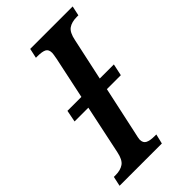

<svg xmlns="http://www.w3.org/2000/svg" viewBox="-238 -786 857 857"><g transform="rotate(-45 191.0 -357.0)"><path d="M400 -714 390 -668H380Q348 -668 328.5 -654.5Q309 -641 301 -600L258 -401H347L335 -345H247L199 -123Q191 -89 191 -82Q191 -61 206 -53.5Q221 -46 249 -46H260L249 0H-18L-8 -46H3Q34 -46 53.5 -59.5Q73 -73 81 -113L130 -345H43L54 -401H142L184 -599Q189 -626 189 -632Q189 -654 175 -661Q161 -668 132 -668H122L132 -714Z"/></g></svg>

Font: Noto Serif CondSemiBold
Style: Italic
Weight: 600
Width: 3
Italic angle: -12°
Designer: Monotype Design Team
Foundry: Monotype Imaging Inc.
Version: Version 1.001